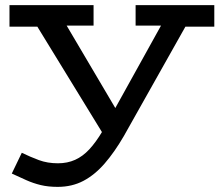

<svg xmlns="http://www.w3.org/2000/svg" viewBox="-20 -491 864 749"><path d="M205 238Q168 238 139 231Q110 224 83 212Q56 200 26 186L65 105Q98 121 131.5 133.5Q165 146 206 146Q243 146 273 132.5Q303 119 328.5 91.5Q354 64 379 22L643 -454H741L463 40Q427 102 388.5 146.5Q350 191 305.5 214.5Q261 238 205 238ZM399 59 92 -442H210L465 -10ZM17 -387V-471H345V-391H177L169 -387ZM509 -391V-471H816V-387H670L659 -391Z"/></svg>

Font: BioRhyme SemiExpanded
Style: Regular
Weight: 400
Width: 6
Designer: Aoife Mooney
Foundry: Aoife Mooney Type
Version: Version 1.600;gftools[0.9.33]